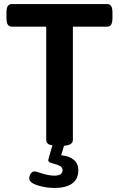

<svg xmlns="http://www.w3.org/2000/svg" viewBox="-20 -720 589 951"><path d="M537 -657V-631Q537 -608 530.5 -598Q524 -588 510 -588H341V-27Q341 -1 297 2L283 49Q324 53 346 72Q368 91 368 122Q368 168 336.5 189.5Q305 211 251 211Q207 211 166 198Q125 185 125 164Q125 149 133 139Q141 129 150 129Q157 129 178 136Q220 150 248 150Q290 150 290 123Q290 110 279.5 103.5Q269 97 247 91Q219 85 219 75Q219 67 240 0Q209 -4 209 -27V-588H39Q25 -588 18.5 -598Q12 -608 12 -631V-657Q12 -680 18.5 -690Q25 -700 39 -700H510Q524 -700 530.5 -690Q537 -680 537 -657Z"/></svg>

Font: Asap-SemiBold
Style: Regular
Weight: 600
Designer: Pablo Cosgaya
Foundry: Omnibus-Type
Version: Version 2.000; ttfautohint (v1.8)